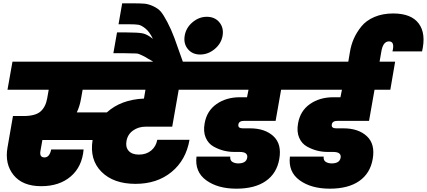

<svg xmlns="http://www.w3.org/2000/svg" viewBox="-20 -1111 2568 1155"><path d="M468 -520Q460 -472 442 -435H623Q708 -512 846 -518L855 -571H477ZM483 -212Q474 -108 405.5 -49.5Q337 9 228 9Q116 9 62 -57.5Q8 -124 25 -223L58 -413H121Q193 -413 224 -440.5Q255 -468 264 -520L273 -571H25L55 -740H1233L1203 -571H1055L1016 -349H856Q813 -349 780.5 -326Q748 -303 741 -263Q734 -226 754 -203.5Q774 -181 816 -181Q860 -181 889.5 -205.5Q919 -230 926 -270H1120Q1099 -148 1012 -76.5Q925 -5 795 -5Q663 -5 590.5 -77.5Q518 -150 537 -269H235L223 -201Q217 -164 248 -164Q278 -164 288 -212Z M907 -737Q892 -745 869 -759Q846 -773 839.5 -775.5Q833 -778 821 -784Q809 -790 795.5 -789.5Q782 -789 768.5 -790Q755 -791 723 -791H662L684 -916H740Q812 -916 839.5 -910Q867 -904 900 -877Q880 -919 855.5 -939Q831 -959 813 -962Q795 -965 758 -965H693L715 -1091H775Q823 -1091 848 -1089Q873 -1087 902 -1073.5Q931 -1060 947 -1041.5Q963 -1023 986.5 -978.5Q1010 -934 1029.5 -881.5Q1049 -829 1081 -737ZM1184 -783Q1137 -783 1110 -816Q1083 -849 1091 -896Q1099 -944 1138 -977Q1177 -1010 1224 -1010Q1272 -1010 1299.5 -977Q1327 -944 1319 -896Q1311 -849 1271.5 -816Q1232 -783 1184 -783Z M1184 -571 1213 -740H1795L1766 -571H1671L1638 -384H1449Q1417 -384 1414 -362Q1412 -350 1419 -344.5Q1426 -339 1440 -339H1484Q1574 -339 1625 -291.5Q1676 -244 1660 -154Q1645 -68 1579 -22Q1513 24 1402 24Q1290 24 1220.5 -26.5Q1151 -77 1162 -169H1365Q1363 -146 1378 -137Q1393 -128 1413 -128Q1461 -128 1467 -162Q1470 -178 1459.5 -187.5Q1449 -197 1421 -197H1389Q1358 -197 1327 -204.5Q1296 -212 1264.5 -229.5Q1233 -247 1217.5 -283Q1202 -319 1211 -369Q1224 -444 1282.5 -485Q1341 -526 1423 -526H1466L1475 -571Z M1746 -571 1775 -740H2357L2328 -571H2233L2200 -384H2011Q1979 -384 1976 -362Q1974 -350 1981 -344.5Q1988 -339 2002 -339H2046Q2136 -339 2187 -291.5Q2238 -244 2222 -154Q2207 -68 2141 -22Q2075 24 1964 24Q1852 24 1782.5 -26.5Q1713 -77 1724 -169H1927Q1925 -146 1940 -137Q1955 -128 1975 -128Q2023 -128 2029 -162Q2032 -178 2021.5 -187.5Q2011 -197 1983 -197H1951Q1920 -197 1889 -204.5Q1858 -212 1826.5 -229.5Q1795 -247 1779.5 -283Q1764 -319 1773 -369Q1786 -444 1844.5 -485Q1903 -526 1985 -526H2028L2037 -571Z M2070 -709 2085 -798Q2092 -841 2108.5 -878.5Q2125 -916 2154 -952Q2183 -988 2232.5 -1009Q2282 -1030 2345 -1030Q2454 -1030 2499 -969.5Q2544 -909 2519 -802H2341Q2356 -862 2320 -862Q2284 -862 2274 -801L2258 -709Z"/></svg>

Font: Poppins Black
Style: Italic
Weight: 900
Italic angle: -10°
Designer: Ninad Kale (Devanagari), Jonny Pinhorn (Latin)
Foundry: Indian Type Foundry
Version: Version 3.200;PS 1.000;hotconv 16.6.54;makeotf.lib2.5.65590